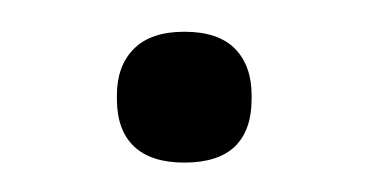

<svg xmlns="http://www.w3.org/2000/svg" viewBox="-20 -326 238 124"><path d="M99 -221Q77.5 -221 66.5 -231.5Q55.5 -242 55.5 -262V-264.5Q55.5 -283.5 66.5 -294.5Q77.5 -305.5 99 -305.5Q121 -305.5 131.8 -294.5Q142.5 -283.5 142.5 -264.5V-262Q142.5 -242 131.8 -231.5Q121 -221 99 -221Z"/></svg>

Font: Anek Gujarati SemiExpanded Light
Style: Regular
Weight: 300
Width: 6
Designer: Mrunmayee Ghaisas (Gujarati), Yesha Goshar (Latin)
Foundry: Ek Type
Version: Version 1.003